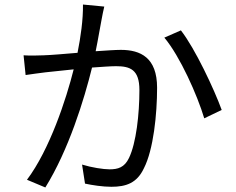

<svg xmlns="http://www.w3.org/2000/svg" viewBox="-20 -804 1040 847"><path d="M346 -784C347 -718 336 -641 322 -571C262 -566 205 -561 172 -560C141 -559 116 -558 84 -560L93 -473C118 -477 158 -482 181 -485C207 -488 254 -493 305 -498C272 -366 199 -144 99 -11L180 23C283 -143 351 -364 386 -506C429 -509 468 -512 492 -512C554 -512 595 -497 595 -407C595 -301 581 -173 549 -107C529 -65 500 -57 463 -57C436 -57 384 -65 342 -78L355 6C387 13 434 20 471 20C536 20 584 4 615 -62C657 -144 673 -300 673 -417C673 -550 600 -584 513 -584C489 -584 448 -581 402 -578C413 -631 422 -688 428 -717C431 -736 436 -757 440 -775ZM705 -638C774 -556 851 -383 881 -282L958 -319C925 -410 840 -591 778 -670Z"/></svg>

Font: Noto Sans Japanese Regular
Style: Regular
Weight: 400
Designer: Ryoko NISHIZUKA (kana & ideographs); Paul D. Hunt (Latin, Greek & Cyrillic); Wenlong ZHANG (bopomofo); Sandoll Communica
Foundry: Adobe Systems Incorporated
Version: Version 1.000;PS 1;hotconv 1.0.78;makeotf.lib2.5.61930